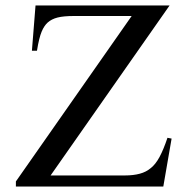

<svg xmlns="http://www.w3.org/2000/svg" viewBox="-20 -682 700 702"><path d="M577.1 0H38.1V-18.6L461.4 -623.5H250.5Q212.4 -623.5 190.4 -617.9Q168.5 -612.3 154.3 -599.6Q147.9 -593.8 142.6 -585.9Q137.2 -578.1 132.3 -566.4Q127.4 -554.7 123.3 -537.8Q119.1 -521 115.2 -496.6H96.7L109.9 -662.1H600.1L165 -40.5H436.5Q467.8 -40.5 491.2 -46.9Q514.6 -53.2 531.2 -67.4Q548.8 -81.1 563.5 -108.4Q578.1 -135.7 592.3 -178.2L607.4 -175.3Z"/></svg>

Font: BabelStone Roman
Style: Regular
Weight: 400
Designer: Walt Agee, Victor Gaultney, Peter Martin, Debbi Hosken, Becca Hirsbrunner (SIL); Andrew West (BabelStone)
Foundry: BabelStone
Version: Version 16.000